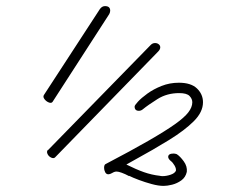

<svg xmlns="http://www.w3.org/2000/svg" viewBox="-20 -637 750 629"><path d="M152 -303Q148 -298 139.5 -301.5Q131 -305 125.5 -312.5Q120 -320 124 -326L307 -607Q314 -617 324 -617Q341 -617 341 -602Q341 -597 338 -591ZM160 -121Q155 -117 147 -121Q139 -125 135.5 -133Q132 -141 137 -146V-145L474 -490Q480 -496 488 -496Q495 -496 500 -492Q505 -488 505 -482Q505 -475 498 -468ZM516 -28Q499 -28 477 -34Q455 -40 435 -47.5Q415 -55 403 -61V-60Q390 -67 379 -71Q368 -75 362 -75Q355 -75 347 -70Q340 -66 335 -66Q328 -66 324.5 -73Q321 -80 321 -87Q321 -96 325 -99Q411 -144 466.5 -176Q522 -208 553 -230Q584 -252 597 -269Q610 -286 610 -302Q610 -313 601 -322.5Q592 -332 567 -332Q527 -332 496 -312.5Q465 -293 448 -279Q442 -274 435 -274Q421 -274 421 -288Q421 -292 432 -304Q443 -316 463 -330.5Q483 -345 509.5 -355.5Q536 -366 566 -366Q606 -366 625.5 -347Q645 -328 645 -302Q645 -270 615 -240Q585 -210 534 -178.5Q483 -147 419 -112L394 -98Q426 -82 451.5 -73Q477 -64 504 -61Q507 -60 513 -60Q525 -60 538.5 -64.5Q552 -69 556 -77V-76Q558 -84 552 -94.5Q546 -105 539 -110Q531 -117 531 -123Q531 -134 549 -134Q553 -134 559 -132Q570 -125 582 -108.5Q594 -92 592 -74Q588 -56 574 -46Q560 -36 544 -32Q528 -28 516 -28Z"/></svg>

Font: Meow Script
Style: Regular
Weight: 400
Designer: Robert E. Leuschke
Foundry: Robert E. Leuschke
Version: Version 1.010; ttfautohint (v1.8.3)